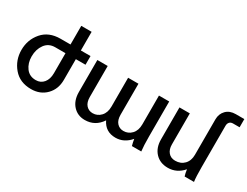

<svg xmlns="http://www.w3.org/2000/svg" viewBox="-69 -1200 2194 1703"><g transform="rotate(30 1028.5 -348.0)"><path d="M391 -699H497V-508H596V-419H497V-207Q497 -112 437.5 -51Q378 10 284 10Q169 10 103.5 -67.5Q38 -145 38 -249Q38 -354 104 -431Q170 -508 289 -508H391ZM145 -245Q145 -176 180.5 -128Q216 -80 281 -80Q331 -80 361 -116.5Q391 -153 391 -214V-419H286Q219 -419 182 -368Q145 -317 145 -245Z M1313 0Q1303 -37 1299 -66Q1236 9 1148 9Q1045 9 1001 -83Q940 9 834 9Q760 9 713 -42.5Q666 -94 666 -181V-508H772V-190Q772 -136 798 -107Q824 -78 865 -78Q913 -78 947 -114Q981 -150 981 -213V-508H1087V-190Q1087 -136 1113 -107Q1139 -78 1180 -78Q1229 -78 1263 -114Q1297 -150 1297 -213V-508H1402V-148Q1402 -55 1409 0Z M1942 -148Q1942 -46 1949 0H1853Q1844 -28 1839 -66Q1775 8 1684 8Q1604 8 1555.5 -43.5Q1507 -95 1507 -181V-508H1613V-190Q1613 -139 1639 -109Q1665 -79 1709 -79Q1766 -79 1801 -115.5Q1836 -152 1836 -213V-576Q1836 -632 1872 -669Q1908 -706 1970 -706H2057V-622H1990Q1967 -622 1954.5 -608Q1942 -594 1942 -571Z"/></g></svg>

Font: LT Superior Semi-bold
Style: Regular
Weight: 600
Designer: Daniel Lyons
Foundry: LyonsType
Version: Version 1.0